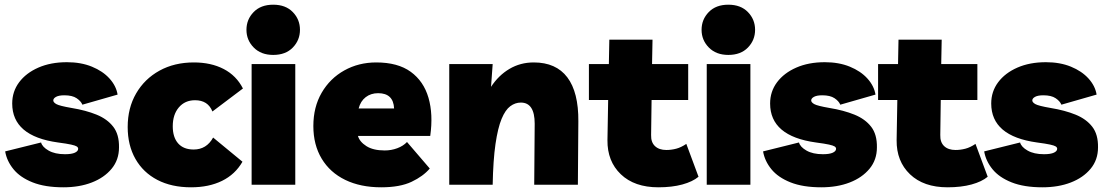

<svg xmlns="http://www.w3.org/2000/svg" viewBox="-20 -787 4710 818"><path d="M250 11Q172 11 119 -10Q66 -31 37.5 -66Q9 -101 2 -142L155 -180Q160 -161 187 -145.5Q214 -130 257 -130Q285 -130 299 -136.5Q313 -143 313 -153Q313 -159 307 -163Q301 -167 283 -171Q265 -175 227 -180Q32 -207 32 -346Q32 -397 61.5 -436.5Q91 -476 143.5 -499Q196 -522 265 -522Q325 -522 371.5 -503Q418 -484 446.5 -452.5Q475 -421 481 -384L331 -341Q325 -356 306.5 -368.5Q288 -381 254 -381Q231 -381 219 -374.5Q207 -368 207 -359Q207 -351 220 -343.5Q233 -336 285 -327Q346 -317 391.5 -298.5Q437 -280 462.5 -247Q488 -214 487 -159Q487 -106 455.5 -68Q424 -30 371 -9.5Q318 11 250 11Z M794 11Q711 11 650.5 -20.5Q590 -52 557 -110Q524 -168 524 -246Q524 -327 560 -389Q596 -451 659.5 -486Q723 -521 806 -521Q879 -521 933 -493Q987 -465 1015 -410L885 -312Q866 -360 811 -360Q768 -360 742 -329.5Q716 -299 716 -249Q716 -202 739 -176Q762 -150 805 -150Q860 -150 888 -201L1013 -98Q982 -44 926 -16.5Q870 11 794 11Z M1238 -514V0H1052V-514ZM1144 -553Q1092 -553 1061 -584.5Q1030 -616 1030 -660Q1030 -704 1060.5 -735.5Q1091 -767 1144 -767Q1197 -767 1227.5 -735.5Q1258 -704 1258 -660Q1258 -616 1227.5 -584.5Q1197 -553 1144 -553Z M1604 11Q1516 11 1451 -20.5Q1386 -52 1350.5 -111Q1315 -170 1315 -250Q1315 -331 1350.5 -392Q1386 -453 1447 -487Q1508 -521 1583 -521Q1675 -521 1730 -481Q1785 -441 1805.5 -370.5Q1826 -300 1813 -208H1505Q1512 -183 1541 -164.5Q1570 -146 1619 -146Q1647 -146 1672.5 -155.5Q1698 -165 1714 -182L1811 -69Q1783 -36 1733.5 -12.5Q1684 11 1604 11ZM1591 -390Q1560 -390 1538 -373Q1516 -356 1508 -325H1659Q1656 -390 1591 -390Z M1894 0V-514H2079L2072 -417Q2104 -466 2150.5 -493.5Q2197 -521 2254 -521Q2349 -521 2397 -457.5Q2445 -394 2444 -270L2442 0H2256L2258 -260Q2258 -350 2199 -350Q2175 -350 2154 -334.5Q2133 -319 2117 -280.5Q2101 -242 2091 -173.5Q2081 -105 2079 0Z M2785 11Q2683 11 2625 -44.5Q2567 -100 2568 -190L2571 -361H2489V-514H2574L2576 -618H2760L2758 -514H2912V-361H2756L2754 -212Q2753 -181 2770.5 -164.5Q2788 -148 2819 -148Q2840 -148 2861 -153.5Q2882 -159 2904 -174L2956 -34Q2931 -13 2887 -1Q2843 11 2785 11Z M3177 -514V0H2991V-514ZM3083 -553Q3031 -553 3000 -584.5Q2969 -616 2969 -660Q2969 -704 2999.5 -735.5Q3030 -767 3083 -767Q3136 -767 3166.5 -735.5Q3197 -704 3197 -660Q3197 -616 3166.5 -584.5Q3136 -553 3083 -553Z M3479 11Q3401 11 3348 -10Q3295 -31 3266.5 -66Q3238 -101 3231 -142L3384 -180Q3389 -161 3416 -145.5Q3443 -130 3486 -130Q3514 -130 3528 -136.5Q3542 -143 3542 -153Q3542 -159 3536 -163Q3530 -167 3512 -171Q3494 -175 3456 -180Q3261 -207 3261 -346Q3261 -397 3290.5 -436.5Q3320 -476 3372.5 -499Q3425 -522 3494 -522Q3554 -522 3600.5 -503Q3647 -484 3675.5 -452.5Q3704 -421 3710 -384L3560 -341Q3554 -356 3535.5 -368.5Q3517 -381 3483 -381Q3460 -381 3448 -374.5Q3436 -368 3436 -359Q3436 -351 3449 -343.5Q3462 -336 3514 -327Q3575 -317 3620.5 -298.5Q3666 -280 3691.5 -247Q3717 -214 3716 -159Q3716 -106 3684.5 -68Q3653 -30 3600 -9.5Q3547 11 3479 11Z M4017 11Q3915 11 3857 -44.5Q3799 -100 3800 -190L3803 -361H3721V-514H3806L3808 -618H3992L3990 -514H4144V-361H3988L3986 -212Q3985 -181 4002.5 -164.5Q4020 -148 4051 -148Q4072 -148 4093 -153.5Q4114 -159 4136 -174L4188 -34Q4163 -13 4119 -1Q4075 11 4017 11Z M4421 11Q4343 11 4290 -10Q4237 -31 4208.5 -66Q4180 -101 4173 -142L4326 -180Q4331 -161 4358 -145.5Q4385 -130 4428 -130Q4456 -130 4470 -136.5Q4484 -143 4484 -153Q4484 -159 4478 -163Q4472 -167 4454 -171Q4436 -175 4398 -180Q4203 -207 4203 -346Q4203 -397 4232.5 -436.5Q4262 -476 4314.5 -499Q4367 -522 4436 -522Q4496 -522 4542.5 -503Q4589 -484 4617.5 -452.5Q4646 -421 4652 -384L4502 -341Q4496 -356 4477.5 -368.5Q4459 -381 4425 -381Q4402 -381 4390 -374.5Q4378 -368 4378 -359Q4378 -351 4391 -343.5Q4404 -336 4456 -327Q4517 -317 4562.5 -298.5Q4608 -280 4633.5 -247Q4659 -214 4658 -159Q4658 -106 4626.5 -68Q4595 -30 4542 -9.5Q4489 11 4421 11Z"/></svg>

Font: Livvic Black
Style: Regular
Weight: 900
Designer: Jacques Le Bailly, Baron von Fonthausen
Version: Version 1.001; ttfautohint (v1.8.2)